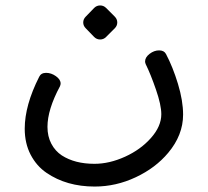

<svg xmlns="http://www.w3.org/2000/svg" viewBox="-20 -435 763 705"><path d="M294.9 -374 325.7 -405.8Q335 -415 347.7 -415Q360.4 -415 369.6 -405.8L401.4 -374Q410.6 -364.7 410.6 -352.5Q410.6 -340.3 401.4 -331.1L369.6 -299.3Q360.4 -290 347.7 -290Q335 -290 325.7 -299.3L294.9 -331.1Q285.6 -340.3 285.6 -352.5Q285.6 -364.7 294.9 -374ZM70.8 37.6Q70.8 -48.3 124 -153.3Q130.9 -167.5 149.4 -167.5Q168 -167.5 185.3 -155.3Q202.6 -143.1 202.6 -128.4Q202.6 -124 200.2 -118.2Q154.3 -32.7 154.3 30.8Q154.3 65.9 168.5 92.8Q182.6 119.6 207 135.7Q254.9 166.5 326.7 166.5Q381.8 166.5 439.2 140.4Q496.6 114.3 534.4 71.5Q572.3 28.8 572.3 -15.6Q572.3 -49.3 552.7 -106Q533.2 -162.6 515.1 -199.2Q512.7 -205.1 512.7 -209Q512.7 -224.6 529.3 -237.3Q545.9 -250 564.2 -250Q582.5 -250 589.4 -236.8Q614.7 -189 633.5 -127Q652.3 -64.9 652.3 -14.2Q652.3 61 597.7 126Q551.3 181.6 478.5 215.8Q405.8 250 327.6 250Q224.6 250 150.9 199.7Q114.3 174.8 92.5 133.1Q70.8 91.3 70.8 37.6Z"/></svg>

Font: Behdad
Style: Regular
Weight: 400
Designer: Mohammad Saleh Souzanchi
Foundry: http://font-store.ir
Version: Version:1.0.1;RFB:1.2.5;Building:2018-09-04 19:53:52.209180